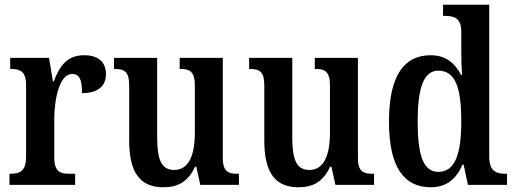

<svg xmlns="http://www.w3.org/2000/svg" viewBox="-20 -780 2173 810"><path d="M20 0H297V-47H271C236 -47 209 -55 209 -114V-278C209 -359 230 -468 284 -468C317 -468 326 -442 326 -387C392 -387 427 -416 427 -467C427 -515 398 -547 335 -547C264 -547 232 -503 207 -437H203L187 -536H23V-489H26C64 -489 90 -480 90 -421V-119C90 -56 62 -47 23 -47H20Z M669 10C727 10 772 -10 803 -77H808L825 0H988V-47H982C947 -47 920 -53 920 -112V-536H738V-489H741C776 -489 802 -482 802 -421V-221C802 -126 777 -63 715 -63C659 -63 643 -110 643 -202V-536H461V-489H464C505 -489 525 -478 525 -420V-187C525 -50 572 10 669 10Z M1239 10C1297 10 1342 -10 1373 -77H1378L1395 0H1558V-47H1552C1517 -47 1490 -53 1490 -112V-536H1308V-489H1311C1346 -489 1372 -482 1372 -421V-221C1372 -126 1347 -63 1285 -63C1229 -63 1213 -110 1213 -202V-536H1031V-489H1034C1075 -489 1095 -478 1095 -420V-187C1095 -50 1142 10 1239 10Z M1797 10C1865 10 1905 -26 1931 -85H1936L1954 0H2119V-47H2112C2072 -47 2044 -59 2044 -119V-760H1849V-713H1856C1894 -713 1926 -705 1926 -647V-575C1926 -539 1927 -497 1929 -464H1925C1900 -512 1862 -547 1797 -547C1684 -547 1621 -460 1621 -267C1621 -75 1684 10 1797 10ZM1829 -55C1766 -55 1742 -125 1742 -267C1742 -406 1766 -482 1829 -482C1903 -482 1926 -406 1926 -268C1926 -132 1901 -55 1829 -55Z"/></svg>

Font: Noto Serif Armenian Condensed SemiBold
Style: Regular
Weight: 600
Width: 3
Designer: Monotype Design Team
Foundry: Monotype Imaging Inc.
Version: Version 2.008